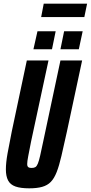

<svg xmlns="http://www.w3.org/2000/svg" viewBox="-20 -1017 494 1045"><path d="M139 8Q92 8 64 -2Q36 -12 24 -35Q12 -58 12 -95Q12 -131 21 -181.5Q30 -232 44 -301L126 -688H244L149 -246Q139 -195 133.5 -166.5Q128 -138 128 -124Q128 -115 131 -110.5Q134 -106 139.5 -104.5Q145 -103 153 -103Q165 -103 172.5 -107.5Q180 -112 186 -126.5Q192 -141 198.5 -169.5Q205 -198 215 -246L309 -688H427L344 -300Q327 -223 314.5 -169Q302 -115 288.5 -80.5Q275 -46 256.5 -27Q238 -8 209.5 0Q181 8 139 8ZM309 -749 329 -847H430L409 -749ZM162 -749 184 -847H283L263 -749ZM204 -924 218 -997H454L439 -924Z"/></svg>

Font: Saira UltraCondensed ExtraBold
Style: Italic
Weight: 800
Width: 1
Italic angle: -12°
Designer: Hector Gatti with collaboration of the Omnibus-Type team
Foundry: Omnibus-Type
Version: Version 1.101